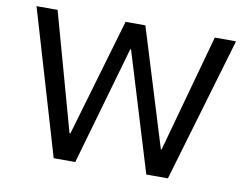

<svg xmlns="http://www.w3.org/2000/svg" viewBox="-74 -779 1137 883"><g transform="rotate(10 494.0 -337.5)"><path d="M227.5 0 28.3 -675H126.7L279.2 -125.8H283.3L444.2 -675H536.7L705.8 -125.8H709.2L860.8 -675H960L760.8 0H660L490.8 -555H487.5L328.3 0Z"/></g></svg>

Font: Funnel Display
Style: Regular
Weight: 400
Designer: NORD ID, Kristian Moeller
Foundry: Dicotype
Version: Version 1.000